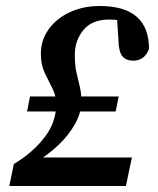

<svg xmlns="http://www.w3.org/2000/svg" viewBox="-20 -619 527 639"><path d="M11 0 26 -73Q89 -111 128 -161.5Q167 -212 167 -272Q167 -300 154.5 -324.5Q142 -349 129 -376Q116 -403 116 -440Q116 -485 141.5 -521Q167 -557 211.5 -578Q256 -599 312 -599Q476 -599 476 -456Q467 -434 453.5 -425.5Q440 -417 424 -417Q400 -417 387.5 -431.5Q375 -446 374 -489Q373 -508 371.5 -527.5Q370 -547 369 -566L416 -541Q396 -549 378 -551.5Q360 -554 344 -554Q286 -554 257.5 -519Q229 -484 229 -437Q229 -402 234.5 -377.5Q240 -353 245.5 -331Q251 -309 251 -282Q251 -245 230 -207Q209 -169 173.5 -135.5Q138 -102 95 -77L94 -95H419L399 0ZM70 -248 80 -298H375L365 -248Z"/></svg>

Font: Lisu Bosa ExtraBold
Style: Italic
Weight: 800
Italic angle: -19°
Designer: David Morse, Annie Olsen, Victor Gaultney, Frank Grießhammer (Latin)
Foundry: SIL International
Version: Version 2.000